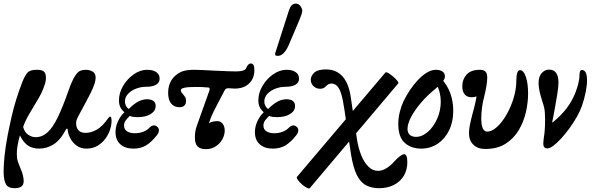

<svg xmlns="http://www.w3.org/2000/svg" viewBox="-50 -811 3275 1062"><path d="M30 230Q-4 230 -17 208.5Q-30 187 -30 136Q-30 101 -25 52Q-20 3 -8 -61Q3 -117 14 -165Q25 -213 39.5 -260Q54 -307 74 -359Q88 -393 102 -409Q116 -425 153 -425Q180 -425 192 -416Q204 -407 204 -380Q204 -371 202 -360Q200 -349 195 -336Q184 -302 160.5 -262.5Q137 -223 113.5 -183.5Q90 -144 78 -109Q86 -78 107 -65Q128 -52 145 -52Q183 -52 212.5 -78.5Q242 -105 269.5 -162Q297 -219 329 -310Q349 -366 364.5 -390Q380 -414 394 -419.5Q408 -425 423 -425Q445 -425 462 -415.5Q479 -406 479 -381Q479 -368 473 -348Q467 -328 449.5 -293Q432 -258 399 -198Q381 -165 376 -153.5Q371 -142 371 -130Q371 -104 384.5 -90Q398 -76 423 -76Q454 -76 485.5 -94Q517 -112 546 -154Q554 -166 560 -166Q567 -166 567 -142Q567 -120 558.5 -93.5Q550 -67 532.5 -43.5Q515 -20 489 -4.5Q463 11 427 11Q397 11 374 -5.5Q351 -22 338 -47.5Q325 -73 324 -98L317 -99Q286 -38 248 -13.5Q210 11 166 11Q133 11 107.5 -4Q82 -19 60 -62Q50 -25 46.5 -2Q43 21 43 38Q43 64 48 80Q53 96 64 122Q72 139 76.5 157.5Q81 176 81 190Q81 212 68 221Q55 230 30 230Z M688 11Q642 11 615.5 -13Q589 -37 589 -80Q589 -111 603 -141Q617 -171 638 -190Q623 -203 615.5 -218.5Q608 -234 608 -256Q608 -297 631 -336Q654 -375 690 -400Q726 -425 764 -425Q796 -425 814.5 -412Q833 -399 833 -376Q833 -354 813.5 -342.5Q794 -331 758 -331Q729 -331 702 -320.5Q675 -310 658 -291.5Q641 -273 641 -250Q641 -237 646.5 -226Q652 -215 662 -208Q691 -237 715 -249.5Q739 -262 763 -262Q785 -262 798 -253Q811 -244 811 -225Q811 -197 783 -180Q755 -163 711 -163Q698 -163 687 -164.5Q676 -166 668 -170Q655 -158 645.5 -145Q636 -132 636 -117Q636 -95 653 -84.5Q670 -74 696 -74Q721 -74 743 -82.5Q765 -91 779 -107Q787 -115 797.5 -117Q808 -119 818 -111Q829 -104 829 -90.5Q829 -77 818 -63Q785 -22 756 -5.5Q727 11 688 11Z M1089 14Q1058 14 1043 -1Q1028 -16 1028 -51Q1028 -68 1030.5 -84Q1033 -100 1039 -116L1106 -304Q1115 -326 1102 -327Q1082 -329 1067.5 -329.5Q1053 -330 1029 -330Q989 -330 969.5 -325.5Q950 -321 950 -312Q950 -306 954.5 -299.5Q959 -293 963 -289Q969 -282 974 -274.5Q979 -267 979 -253Q979 -235 969.5 -226.5Q960 -218 942 -218Q914 -218 897 -238Q880 -258 880 -298Q880 -339 899 -368.5Q918 -398 953 -414Q964 -419 982 -422Q1000 -425 1024 -425Q1042 -425 1071.5 -423.5Q1101 -422 1141 -420Q1182 -418 1210.5 -417Q1239 -416 1256 -416Q1280 -416 1294 -420.5Q1308 -425 1312 -435Q1316 -446 1323 -453Q1330 -460 1336 -460Q1347 -460 1352 -451.5Q1357 -443 1357 -422Q1357 -378 1328 -349.5Q1299 -321 1248 -321Q1238 -321 1230 -322Q1222 -323 1212 -323Q1199 -323 1193 -312L1172 -272Q1152 -235 1133.5 -198Q1115 -161 1106 -129Q1112 -134 1124.5 -137.5Q1137 -141 1153 -141Q1170 -141 1181.5 -126.5Q1193 -112 1193 -89Q1193 -64 1179.5 -40Q1166 -16 1142.5 -1Q1119 14 1089 14Z M1459 11Q1413 11 1386.5 -13Q1360 -37 1360 -80Q1360 -111 1374 -141Q1388 -171 1409 -190Q1394 -203 1386.5 -218.5Q1379 -234 1379 -256Q1379 -297 1402 -336Q1425 -375 1461 -400Q1497 -425 1535 -425Q1567 -425 1585.5 -412Q1604 -399 1604 -376Q1604 -354 1584.5 -342.5Q1565 -331 1529 -331Q1500 -331 1473 -320.5Q1446 -310 1429 -291.5Q1412 -273 1412 -250Q1412 -237 1417.5 -226Q1423 -215 1433 -208Q1462 -237 1486 -249.5Q1510 -262 1534 -262Q1556 -262 1569 -253Q1582 -244 1582 -225Q1582 -197 1554 -180Q1526 -163 1482 -163Q1469 -163 1458 -164.5Q1447 -166 1439 -170Q1426 -158 1416.5 -145Q1407 -132 1407 -117Q1407 -95 1424 -84.5Q1441 -74 1467 -74Q1492 -74 1514 -82.5Q1536 -91 1550 -107Q1558 -115 1568.5 -117Q1579 -119 1589 -111Q1600 -104 1600 -90.5Q1600 -77 1589 -63Q1556 -22 1527 -5.5Q1498 11 1459 11ZM1487 -502Q1478 -502 1475 -504Q1472 -506 1472 -510Q1472 -512 1472 -514.5Q1472 -517 1473 -519L1548 -753Q1560 -791 1585 -791Q1603 -791 1612.5 -776.5Q1622 -762 1622 -750Q1622 -745 1617 -729.5Q1612 -714 1599 -684L1551 -571Q1523 -502 1487 -502Z M2046 230Q2006 230 1975 214Q1944 198 1923.5 156.5Q1903 115 1891 40L1855 -205Q1847 -260 1837.5 -291Q1828 -322 1814.5 -335.5Q1801 -349 1782 -349Q1775 -349 1767 -345Q1759 -341 1754 -335Q1747 -327 1738.5 -323.5Q1730 -320 1721 -320Q1699 -320 1684 -334.5Q1669 -349 1669 -370Q1669 -391 1688 -409Q1707 -427 1753 -427Q1810 -427 1844.5 -388.5Q1879 -350 1890 -275L1925 -37Q1932 6 1947 45Q1962 84 1986 109Q2010 134 2041 134Q2084 134 2130 83Q2149 62 2163.5 52Q2178 42 2185 42Q2193 42 2198 51.5Q2203 61 2203 86Q2203 129 2183.5 161.5Q2164 194 2128.5 212Q2093 230 2046 230ZM1664 229Q1660 234 1647 227.5Q1634 221 1620 208.5Q1606 196 1597.5 184Q1589 172 1592 168L2082 -410Q2085 -414 2097.5 -407Q2110 -400 2124 -388Q2138 -376 2147 -365Q2156 -354 2153 -350Z M2280 11Q2224 11 2188.5 -21Q2153 -53 2153 -126Q2153 -158 2161 -190.5Q2169 -223 2182 -251Q2198 -284 2219 -315Q2240 -346 2264 -371Q2288 -396 2313 -410.5Q2338 -425 2362 -425Q2382 -425 2396.5 -416Q2411 -407 2411 -388Q2411 -375 2398 -358.5Q2385 -342 2354 -316Q2313 -283 2278.5 -242.5Q2244 -202 2224 -164Q2204 -126 2204 -98Q2204 -77 2216.5 -65.5Q2229 -54 2251 -54Q2285 -54 2316.5 -81.5Q2348 -109 2368 -154Q2388 -199 2388 -249Q2388 -275 2381.5 -301Q2375 -327 2364 -344L2392 -375Q2457 -304 2457 -197Q2457 -137 2434 -90Q2411 -43 2371 -16Q2331 11 2280 11Z M2633 13Q2593 13 2568.5 -10.5Q2544 -34 2544 -75Q2544 -94 2549 -119.5Q2554 -145 2564 -183Q2574 -218 2581 -251Q2588 -284 2589 -304L2615 -290Q2599 -282 2585.5 -277.5Q2572 -273 2558 -273Q2534 -273 2520.5 -289Q2507 -305 2507 -333Q2507 -372 2531 -398.5Q2555 -425 2604 -425Q2625 -425 2635 -415Q2645 -405 2645 -382Q2645 -363 2640.5 -335Q2636 -307 2628 -276Q2620 -247 2616 -215Q2612 -183 2612 -157Q2612 -117 2621 -100Q2630 -83 2645 -83Q2670 -83 2698 -108Q2726 -133 2750.5 -175Q2775 -217 2790.5 -267Q2806 -317 2806 -367Q2806 -393 2811 -408Q2816 -423 2826 -423Q2846 -423 2858.5 -386.5Q2871 -350 2871 -293Q2871 -244 2859 -191Q2847 -138 2819.5 -91.5Q2792 -45 2746.5 -16Q2701 13 2633 13Z M2978 10Q2955 10 2955 -16Q2955 -26 2957 -41.5Q2959 -57 2961 -70Q2962 -79 2963 -91Q2964 -103 2964.5 -118.5Q2965 -134 2965 -150Q2965 -191 2960.5 -212Q2956 -233 2951 -246Q2944 -268 2939 -287Q2934 -306 2931.5 -322Q2929 -338 2929 -351Q2929 -388 2946.5 -407Q2964 -426 2987 -426Q3013 -426 3026 -408Q3039 -390 3039 -354Q3039 -343 3037.5 -327.5Q3036 -312 3032.5 -290Q3029 -268 3023 -235Q3019 -213 3015.5 -192.5Q3012 -172 3009 -157.5Q3006 -143 3004 -135L3007 -134Q3054 -172 3085.5 -214Q3117 -256 3134 -302Q3144 -328 3149.5 -352Q3155 -376 3155 -390Q3155 -424 3168 -424Q3197 -424 3197 -367Q3197 -339 3189.5 -301Q3182 -263 3168 -223Q3158 -195 3140 -163.5Q3122 -132 3099.5 -101Q3077 -70 3054 -45Q3031 -20 3011 -5Q2991 10 2978 10Z"/></svg>

Font: Junicode VF
Style: Italic
Weight: 400
Italic angle: -11°
Designer: Peter S. Baker
Version: Version 2.209